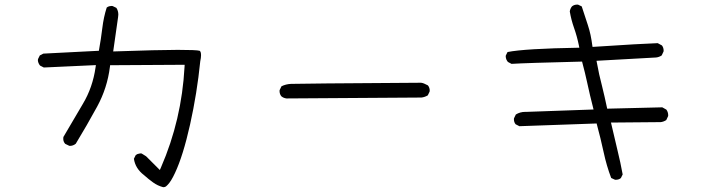

<svg xmlns="http://www.w3.org/2000/svg" viewBox="-20 -756 3040 824"><path d="M678.7 46.9Q681.2 47.4 683.1 47.4Q685.1 47.4 689 45.9Q692.9 44.4 698.7 38.1Q713.9 23.4 731 -13.7Q765.6 -86.9 795.7 -221.4Q825.7 -356 839.4 -492.7Q842.8 -508.3 842.8 -519Q842.8 -534.2 836.9 -538.1Q823.2 -542 742.9 -542Q662.6 -542 465.8 -535.2L486.8 -682.6Q487.8 -688.5 487.8 -693.4Q487.8 -709.5 479.5 -722.2L463.4 -730Q461.4 -730.5 457.8 -730.5Q454.1 -730.5 448.5 -729Q442.9 -727.5 438 -723.6Q424.8 -682.6 419.2 -636Q413.6 -589.4 404.3 -538.1L166 -525.9L150.9 -518.1L143.1 -502.4Q142.6 -501 142.6 -497.1Q142.6 -493.2 144.8 -486.8Q147 -480.5 151.9 -474.6L168 -466.3L391.6 -476.6L390.1 -466.8Q377.9 -380.9 335.7 -310.3Q293.5 -239.7 252 -168Q251.5 -164.6 251.5 -160.2Q251.5 -147.9 259.8 -138.7L276.9 -130.4Q278.3 -129.9 279.8 -129.9Q293.9 -129.9 305.2 -139.2Q353.5 -218.8 397 -298.6Q440.4 -378.4 451.7 -468.8L452.6 -476.1L772.5 -478L772 -469.2Q759.8 -241.7 670.9 -37.6L666 -26.4L606.9 -85.4L587.9 -97.2Q586.4 -97.7 583.7 -97.7Q581.1 -97.7 577.1 -96.7Q568.8 -95.7 562.5 -90.3L554.7 -74.7Q560.5 -33.2 598.1 -4.4Q617.7 13.2 637.2 27.1Q656.7 41 678.7 46.9Z M1823.7 -362.8Q1824.2 -364.7 1824.2 -368.7Q1824.2 -372.6 1822.5 -378.4Q1820.8 -384.3 1816.4 -389.6Q1797.9 -399.9 1787.1 -400.9Q1261.2 -397.5 1229 -396Q1206.5 -395 1188 -385.7L1180.2 -369.6Q1179.7 -367.7 1179.7 -366.2Q1179.7 -352.1 1187.5 -342.8Q1196.8 -335 1209.5 -333.5L1788.6 -337.4Q1802.7 -338.9 1815.9 -346.7Z M2622.1 15.6Q2635.7 15.6 2644.5 8.3L2652.3 -7.3Q2643.1 -58.1 2630.4 -109.6Q2617.7 -161.1 2602.1 -230L2815.9 -231.9Q2828.1 -233.4 2839.4 -240.7L2847.2 -257.3Q2847.7 -259.3 2847.7 -260.7Q2847.7 -274.9 2839.8 -285.6L2822.3 -295.4L2585.9 -289.6Q2574.7 -342.8 2563.5 -387.7Q2551.3 -432.6 2540 -495.1L2795.9 -509.3Q2808.6 -510.7 2819.8 -518.1L2827.6 -534.7Q2828.1 -536.6 2828.1 -538.1Q2828.1 -551.8 2820.8 -561L2802.7 -570.8Q2737.8 -568.8 2522.9 -554.7Q2519 -584.5 2514.4 -606Q2509.8 -627.4 2502.9 -648.4Q2489.7 -689 2476.6 -728.5L2461.4 -735.8Q2459.5 -736.3 2458 -736.3Q2443.8 -736.3 2434.6 -728.5Q2427.2 -719.2 2425.3 -707Q2431.2 -671.4 2443.6 -636.2Q2456.1 -601.1 2464.4 -561L2466.3 -551.3Q2231.9 -547.4 2158.2 -532.7L2150.9 -518.1Q2150.4 -516.6 2150.4 -515.1Q2150.4 -513.7 2150.6 -511.2Q2150.9 -508.8 2151.6 -505.9Q2152.3 -502.9 2153.3 -500.5Q2155.8 -495.1 2159.7 -490.2L2175.3 -481.9Q2234.9 -485.8 2478 -491.7Q2491.7 -440.4 2499 -405.8Q2511.2 -348.6 2527.3 -286.1L2240.2 -275.9Q2236.8 -275.9 2233.9 -275.9Q2211.9 -275.9 2193.8 -264.6L2186 -248.5Q2185.5 -246.6 2185.5 -245.1Q2185.5 -231.4 2192.9 -222.7L2209 -214.4L2540.5 -226.1Q2558.1 -161.1 2570.8 -102.1Q2583 -44.9 2603 7.8L2618.7 15.1Q2620.6 15.6 2622.1 15.6Z"/></svg>

Font: NaikaiFont
Style: Light
Weight: 300
Version: Version 1.89